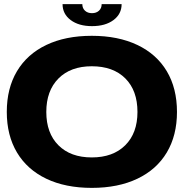

<svg xmlns="http://www.w3.org/2000/svg" viewBox="-20 -900 893 933"><path d="M13 -356Q13 -471 62.5 -554Q112 -637 205 -681.5Q298 -726 426 -726Q554 -726 647.5 -681.5Q741 -637 790.5 -554Q840 -471 840 -356Q840 -242 790.5 -159Q741 -76 647.5 -31.5Q554 13 426 13Q298 13 205 -31.5Q112 -76 62.5 -159Q13 -242 13 -356ZM426 -135Q529 -135 588.5 -194Q648 -253 648 -356Q648 -460 589 -519Q530 -578 426 -578Q323 -578 264 -518.5Q205 -459 205 -356Q205 -253 264 -194Q323 -135 426 -135ZM427 -773Q363 -773 323.5 -802.5Q284 -832 284 -880H380Q380 -860 393 -848Q406 -836 427 -836Q448 -836 461 -848Q474 -860 474 -880H571Q571 -832 531.5 -802.5Q492 -773 427 -773Z"/></svg>

Font: Non Bureau Extended
Style: Bold
Weight: 700
Width: 7
Designer: Jona Saucedo
Foundry: Non Foundry
Version: Version 1.000; ttfautohint (v1.8.4)